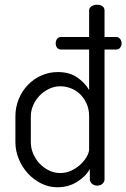

<svg xmlns="http://www.w3.org/2000/svg" viewBox="-20 -783 533 810"><path d="M390 -763Q404 -763 412.5 -756.5Q421 -750 421 -739V-627H470Q480 -627 486.5 -619Q493 -611 493 -600Q493 -589 486.5 -581.5Q480 -574 470 -574H421V-26Q421 -16 412.5 -8Q404 0 390 0Q377 0 368 -8Q359 -16 359 -26V-70Q342 -39 305.5 -16Q269 7 222 7Q186 7 154 -9Q122 -25 98 -51Q74 -77 59.5 -111.5Q45 -146 45 -183V-292Q45 -331 59 -365Q73 -399 97.5 -424.5Q122 -450 154.5 -464.5Q187 -479 224 -479Q274 -479 307 -455.5Q340 -432 356 -403V-574H238Q227 -574 221 -581.5Q215 -589 215 -600Q215 -611 221 -619Q227 -627 238 -627H356V-739Q356 -750 366 -756.5Q376 -763 390 -763ZM110 -183Q110 -158 120 -134.5Q130 -111 147 -93Q164 -75 186.5 -64Q209 -53 234 -53Q260 -53 282.5 -64Q305 -75 321.5 -91Q338 -107 347 -124Q356 -141 356 -152V-292Q356 -322 345.5 -345.5Q335 -369 318 -385.5Q301 -402 279 -410.5Q257 -419 235 -419Q209 -419 186.5 -408Q164 -397 147 -379.5Q130 -362 120 -339Q110 -316 110 -292Z"/></svg>

Font: AkaAcidDosis
Style: Regular
Weight: 400
Designer: Edgar Tolentino, Pablo Impallari, Igino Marini, Aka-Acid
Foundry: Edgar Tolentino, Pablo Impallari, Igino Marini, Cyberella
Version: Version 1.007